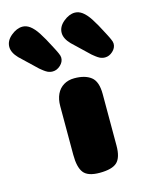

<svg xmlns="http://www.w3.org/2000/svg" viewBox="-248 -860 730 935"><g transform="rotate(-15 117.5 -392.5)"><path d="M250 -107Q250 -47 225 -23.5Q200 0 137 0Q78 0 56.5 -27.5Q35 -55 35 -118V-364Q35 -398 47 -423.5Q59 -449 82 -463Q105 -477 136 -477Q190 -477 220 -453.5Q250 -430 250 -367ZM221 -785Q192 -785 163 -761Q134 -737 134 -706Q134 -677 163 -647L247 -567Q248 -566 255 -560.5Q262 -555 264.5 -553Q267 -551 273 -547Q279 -543 283.5 -541Q288 -539 294.5 -537.5Q301 -536 308 -536Q329 -536 347 -552.5Q365 -569 365 -590Q365 -595 363.5 -600.5Q362 -606 359 -612.5Q356 -619 354 -623.5Q352 -628 347.5 -636.5Q343 -645 341 -649Q315 -700 296 -729Q277 -758 258 -772Q240 -785 221 -785ZM-43 -785Q-72 -785 -101 -761Q-130 -737 -130 -706Q-130 -677 -101 -647L-17 -567Q-16 -566 -9 -560.5Q-2 -555 0.5 -553Q3 -551 9 -547Q15 -543 19.5 -541Q24 -539 30.5 -537.5Q37 -536 44 -536Q65 -536 83 -552.5Q101 -569 101 -590Q101 -595 99.5 -600.5Q98 -606 95 -612.5Q92 -619 90 -623.5Q88 -628 83.5 -636.5Q79 -645 77 -649Q51 -700 32 -729Q13 -758 -6 -772Q-24 -785 -43 -785Z"/></g></svg>

Font: Coiny
Style: Regular
Weight: 400
Version: Version 001.001